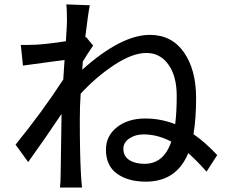

<svg xmlns="http://www.w3.org/2000/svg" viewBox="-20 -800 1017 861"><path d="M906.2 -30.3Q861.3 -81.1 824.2 -113.3Q771.5 14.6 633.8 14.6Q554.7 14.6 504.9 -21Q455.1 -56.6 455.1 -128.9Q455.1 -190.4 504.4 -229.5Q553.7 -268.6 631.8 -268.6Q700.2 -268.6 765.6 -243.2Q772.5 -296.9 772.5 -370.1Q772.5 -458 735.4 -510.3Q698.2 -562.5 636.7 -562.5Q574.2 -562.5 493.2 -509.3Q412.1 -456.1 341.8 -379.9Q337.9 -325.2 337.9 -263.7Q337.9 -111.3 342.8 -23.4Q344.7 11.7 347.7 41H249Q252 15.6 252 -21.5Q252.9 -110.4 255.9 -280.3V-289.1Q185.5 -183.6 106.4 -73.2L49.8 -151.4Q168.9 -297.9 263.7 -443.4L269.5 -531.2Q145.5 -514.6 83 -505.9L73.2 -598.6Q92.8 -597.7 143.6 -599.6Q202.1 -603.5 275.4 -615.2Q280.3 -688.5 280.3 -703.1Q280.3 -760.7 277.3 -780.3L382.8 -776.4Q376 -746.1 362.3 -632.8L366.2 -633.8L397.5 -595.7Q371.1 -556.6 351.6 -524.4L348.6 -487.3Q523.4 -643.6 652.3 -643.6Q750 -643.6 804.7 -565.4Q859.4 -487.3 859.4 -360.4Q859.4 -269.5 847.7 -198.2Q899.4 -163.1 954.1 -104.5ZM533.2 -132.8Q533.2 -99.6 559.6 -82.5Q585.9 -65.4 627.9 -65.4Q714.8 -65.4 748 -165Q686.5 -197.3 624 -197.3Q586.9 -197.3 560.1 -179.2Q533.2 -161.1 533.2 -132.8Z"/></svg>

Font: Min Sans Medium
Style: Regular
Weight: 500
Designer: Jinseong-Kim, NotoSansCJK, Nunito
Foundry: Jinseong-Kim
Version: Version 1.400;Glyphs 3.1.2 (3151)